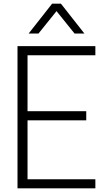

<svg xmlns="http://www.w3.org/2000/svg" viewBox="-20 -1033 586 1053"><path d="M503 0H76V-780H503V-730H131V-423H453V-373H131V-50H503ZM443 -849H389L290 -972L191 -849H137L266 -1013H314Z"/></svg>

Font: Tanohe Sans Light
Style: Regular
Weight: 300
Designer: Village Type and Design LLC & Cristiano Sobral
Foundry: Cooper Hewitt Smithsonian Design Museum
Version: Version 1.00;September 29, 2021;FontCreator 13.0.0.2655 64-b